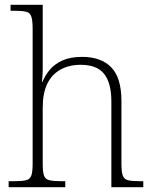

<svg xmlns="http://www.w3.org/2000/svg" viewBox="-20 -780 643 800"><path d="M16 0V-25H38Q72 -25 88.5 -29Q105 -33 110.5 -48.5Q116 -64 116 -98V-659Q116 -695 110.5 -711Q105 -727 89.5 -731Q74 -735 46 -735H24V-760H158V-494Q158 -484 157.5 -473Q157 -462 156 -453Q155 -444 155 -439H157Q168 -466 187.5 -489.5Q207 -513 240 -528Q273 -543 322 -543Q401 -543 443.5 -499.5Q486 -456 486 -359V-98Q486 -64 491.5 -48.5Q497 -33 513.5 -29Q530 -25 563 -25H577V0H444V-357Q444 -434 414 -472Q384 -510 316 -510Q268 -510 232 -490Q196 -470 177 -431Q158 -392 158 -331V-97Q158 -63 163.5 -48Q169 -33 186 -29Q203 -25 236 -25H252V0Z"/></svg>

Font: Noto Serif Thai ExtraLight
Style: Regular
Weight: 250
Version: Version 2.001